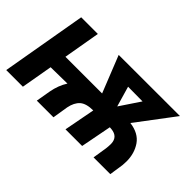

<svg xmlns="http://www.w3.org/2000/svg" viewBox="-71 -825 1123 1123"><g transform="rotate(45 490.0 -264.0)"><path d="M402.8 0 418.5 -97.2C424.8 -129.4 437 -153.3 455.1 -169.4C473.1 -185.1 501.5 -192.9 539.1 -192.9L502.4 0H640.1L677.2 -191.9L691.4 -190.9C730 -187 750 -166.5 751 -129.4C751 -127.4 751 -126 751 -124C751 -113.3 750 -101.6 748.5 -88.9L734.4 0H873L886.2 -88.4C887.2 -99.6 887.7 -109.9 887.7 -120.1C887.7 -164.1 876.5 -202.6 854 -235.4C831.1 -268.1 794.9 -288.1 744.6 -294.4L920.9 -528.3L414.6 -527.8L505.4 -299.8H202.1L241.7 -528.3H104L12.2 0H149.9L184.1 -195.3L321.3 -197.3C301.8 -167 288.1 -131.3 280.8 -90.8L265.1 0ZM585 -435.1 705.6 -434.1 621.6 -308.6Z"/></g></svg>

Font: Roboto
Style: Bold Italic
Weight: 700
Italic angle: -12°
Designer: Google
Version: Version 2.137; 2017